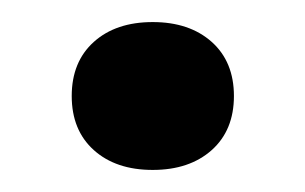

<svg xmlns="http://www.w3.org/2000/svg" viewBox="-20 -330 276 174"><path d="M192 -243Q192 -212 171.9 -194Q151.7 -176 118.4 -176Q85 -176 65 -194Q45 -212 45 -243Q45 -274 65 -292Q85 -310 118.4 -310Q151.7 -310 171.9 -292Q192 -274 192 -243Z"/></svg>

Font: Rasa
Style: Regular
Weight: 400
Designer: Anna Giedrys (Yrsa+Rasa design), David Brezina (Yrsa art-direction, Rasa art-direction, design)
Foundry: Rosetta Type Foundry
Version: Version 2.004